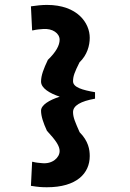

<svg xmlns="http://www.w3.org/2000/svg" viewBox="-20 -726 541 797"><path d="M352.5 -78.1C352.5 -105 347.2 -140.1 310.5 -177.2C293 -217.3 283.2 -237.8 283.2 -260.7C283.2 -287.6 314.5 -305.7 374.5 -316.4V-343.3C322.8 -352.1 283.2 -363.3 283.2 -388.7C283.2 -409.7 289.6 -426.3 310.1 -467.3C341.8 -497.6 352.5 -536.6 352.5 -569.3C352.5 -629.9 302.2 -705.6 174.8 -705.6C155.8 -705.6 129.4 -703.1 108.4 -699.7L113.3 -600.6L115.2 -599.6C133.3 -604 146 -604.5 158.2 -605.5C198.7 -608.9 227.5 -587.4 227.5 -561C227.5 -538.1 212.9 -510.3 178.7 -477.5C161.1 -440.4 150.4 -413.1 150.4 -387.2C150.4 -359.9 186.5 -338.4 228 -324.7C184.1 -310.5 150.4 -290 150.4 -266.6C150.4 -243.7 159.7 -215.8 174.8 -183.1C212.9 -142.1 227.5 -119.6 227.5 -99.1C227.5 -71.3 196.8 -43.9 153.8 -48.8C141.1 -50.3 129.4 -50.3 115.2 -54.7L113.3 -53.7L108.4 45.4C138.7 50.3 153.3 51.3 174.8 51.3C298.8 51.3 352.5 -6.8 352.5 -78.1Z"/></svg>

Font: HammersmithOne
Style: Regular
Weight: 400
Designer: Nicole Fally
Foundry: Nicole Fally
Version: Version 1.003